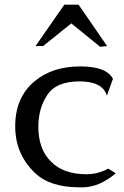

<svg xmlns="http://www.w3.org/2000/svg" viewBox="-20 -790 531 821"><path d="M408 -590 438 -593 316 -770H255L132 -593H164L285 -690ZM443 -69Q399 -45 350 -45Q251 -45 198 -99Q144 -152 144 -248Q144 -328 183 -385Q221 -442 320 -442Q419 -442 437 -381L463 -453Q435 -506 324 -506Q206 -506 131 -445Q45 -376 45 -250Q45 -131 130 -50Q194 11 320 11H333Q404 11 475 -49Z"/></svg>

Font: Sawarabi Mincho
Style: Regular
Weight: 400
Version: Version 1.082; ttfautohint (v1.8.4.7-5d5b)